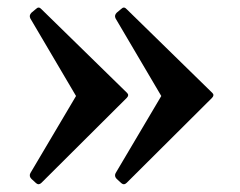

<svg xmlns="http://www.w3.org/2000/svg" viewBox="-20 -493 625 500"><path d="M88 -469Q81 -477 74 -470L62 -460Q55 -453 59 -445L178 -243L59 -42Q55 -34 62 -27L74 -16Q81 -10 88 -17L310 -238Q317 -245 311 -251ZM310 -469Q303 -477 296 -470L284 -460Q277 -453 281 -445L400 -243L281 -42Q277 -34 284 -27L296 -16Q303 -10 310 -17L532 -238Q539 -245 533 -251Z"/></svg>

Font: Hahmlet SemiBold
Style: Regular
Weight: 600
Version: Version 1.002